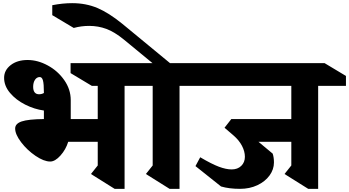

<svg xmlns="http://www.w3.org/2000/svg" viewBox="-20 -1186 2211 1216"><path d="M769 -642V10H706L556 -84L599 -138V-288H412Q397 -239 363 -201Q329 -163 298 -163Q258 -163 205 -199Q152 -235 114 -285Q76 -335 76 -372Q76 -403 117.5 -417Q159 -431 258 -432V-486Q198 -494 139.5 -523.5Q81 -553 43.5 -597.5Q6 -642 6 -693Q6 -741 47.5 -773.5Q89 -806 155 -806Q219 -806 282.5 -771.5Q346 -737 387 -678.5Q428 -620 428 -552V-432H599V-642H562L427 -723V-786H810L945 -705V-642ZM258 -597V-600Q258 -655 252 -676.5Q246 -698 232 -698Q213 -698 201.5 -680.5Q190 -663 190 -636Q190 -613 199.5 -601Q209 -589 227 -589Q244 -589 258 -597Z M1117 -642V10H1054L904 -84L947 -138V-642H910L775 -723V-786H946L765 -935Q705 -984 653.5 -1003Q602 -1022 545 -1022Q495 -1022 447 -1009L311 -1090V-1153Q376 -1166 437 -1166Q524 -1166 596.5 -1135.5Q669 -1105 755 -1035L1057 -786H1158L1293 -705V-642Z M1995 -642V10H1932L1782 -84L1825 -138V-288H1617L1707 -213Q1715 -189 1715 -157Q1715 -113 1687 -74.5Q1659 -36 1610 -13Q1561 10 1500 10Q1431 10 1380 -5L1218 -134L1248 -190Q1321 -147 1366.5 -130Q1412 -113 1447 -113Q1485 -113 1508 -135.5Q1531 -158 1531 -193Q1531 -227 1512.5 -262.5Q1494 -298 1458 -329L1402 -377L1445 -432H1825V-642H1192L1055 -723V-786H2036L2171 -705V-642Z"/></svg>

Font: InknutAntiqua
Style: Bold
Weight: 700
Designer: Claus Eggers Srensen
Foundry: Claus Eggers Srensen
Version: Version 1.000; ttfautohint (v1.2) -l 7 -r 28 -G 50 -x 13 -D 